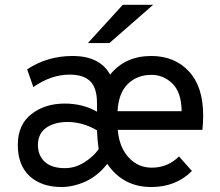

<svg xmlns="http://www.w3.org/2000/svg" viewBox="-20 -752 897 784"><path d="M338.9 -576.2Q374 -615.2 481.4 -732.4Q511.7 -732.4 605.5 -732.4Q560.5 -693.4 426.8 -576.2Q405.3 -576.2 338.9 -576.2ZM231.4 11.7Q150.4 11.7 101.6 -32.2Q52.7 -77.1 52.7 -160.2Q52.7 -243.2 108.4 -286.1Q163.1 -329.1 244.1 -329.1Q318.4 -329.1 376 -295.9Q376 -307.6 376 -332Q376 -392.6 348.6 -419.9Q321.3 -447.3 264.6 -447.3Q188.5 -447.3 116.2 -396.5Q107.4 -419.9 90.8 -468.8Q172.9 -523.4 276.4 -523.4Q387.7 -523.4 429.7 -447.3Q491.2 -523.4 597.7 -523.4Q693.4 -523.4 752 -460Q809.6 -397.5 809.6 -280.3Q809.6 -252 806.6 -221.7Q691.4 -221.7 460.9 -221.7Q466.8 -150.4 505.9 -108.4Q543.9 -67.4 599.6 -67.4Q665 -67.4 710.9 -113.3Q728.5 -93.8 763.7 -53.7Q698.2 11.7 597.7 11.7Q482.4 11.7 418 -83Q379.9 -34.2 329.1 -10.7Q278.3 11.7 231.4 11.7ZM460 -297.9Q525.4 -297.9 721.7 -297.9Q720.7 -376 683.6 -411.1Q647.5 -446.3 598.6 -446.3Q540 -446.3 502 -409.2Q463.9 -372.1 460 -297.9ZM244.1 -65.4Q286.1 -65.4 322.3 -87.9Q359.4 -110.4 382.8 -142.6Q377.9 -176.8 376 -219.7Q318.4 -253.9 255.9 -253.9Q203.1 -253.9 168.9 -230.5Q134.8 -206.1 134.8 -160.2Q134.8 -117.2 163.1 -90.8Q192.4 -65.4 244.1 -65.4Z"/></svg>

Font: Overpass
Style: Regular
Weight: 400
Designer: Delve Withrington, Thomas Jockin
Version: Version 3.000;DELV;Overpass; ttfautohint (v1.5)